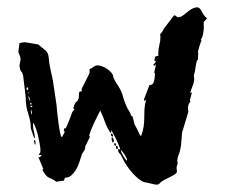

<svg xmlns="http://www.w3.org/2000/svg" viewBox="-20 -487 614 523"><path d="M454 -445H456Q458 -445 460.5 -442.5Q463 -440 465 -440Q471 -440 477 -444Q483 -448 489.5 -453.5Q496 -459 503 -463Q510 -467 518 -467Q524 -467 530 -455Q536 -443 544 -437L535 -427V-407Q534 -400 533.5 -397Q533 -394 532.5 -391.5Q532 -389 531 -386.5Q530 -384 527 -378H529Q523 -361 521 -353.5Q519 -346 519 -344Q520 -343 520 -343L519 -324Q517 -324 515.5 -318.5Q514 -313 513 -306Q512 -299 511 -293Q510 -287 509 -286Q508 -283 508 -280Q508 -278 508.5 -276.5Q509 -275 509 -273Q509 -263 504.5 -252.5Q500 -242 498 -233L503 -236L497 -213L499 -211Q492 -203 492 -192Q492 -190 492.5 -187Q493 -184 493 -182L476 -126Q475 -118 474 -101.5Q473 -85 469 -72Q467 -67 465 -61Q463 -55 463 -50L464 -41Q463 -40 463 -38Q463 -37 462 -36V-35Q461 -33 461 -29Q461 -27 461.5 -24.5Q462 -22 462 -20Q462 -16 456 -12Q450 -8 442.5 -4.5Q435 -1 427.5 3Q420 7 416 11Q413 16 407 16Q402 16 393 13.5Q384 11 372 9Q359 4 341.5 -15Q324 -34 310 -63Q311 -63 306.5 -68Q302 -73 302 -75V-77V-79L301 -81L307 -80V-83Q304 -90 300.5 -98.5Q297 -107 293 -114.5Q289 -122 286.5 -126.5Q284 -131 284 -131L283 -132V-128Q283 -125 281 -125Q270 -142 266 -154.5Q262 -167 253 -186Q250 -180 245.5 -171Q241 -162 236 -151.5Q231 -141 227.5 -132Q224 -123 223 -117L225 -114L212 -88V-85Q212 -80 207.5 -74Q203 -68 202 -63Q199 -54 195.5 -43.5Q192 -33 186.5 -24Q181 -15 174 -9Q167 -3 157 -3L154 5L133 8Q127 3 122.5 1Q118 -1 114.5 -2.5Q111 -4 107.5 -7Q104 -10 99 -18L97 -21Q96 -22 96 -26L98 -27L85 -58L86 -60L88 -58L94 -65H85L90 -72V-83Q88 -98 85 -111Q83 -122 79 -133.5Q75 -145 71 -153Q70 -150 70 -145Q70 -136 72.5 -128Q75 -120 75 -111H73L64 -137Q64 -156 57 -176.5Q50 -197 50 -223L43 -281Q41 -290 38 -292Q35 -294 33 -308Q33 -310 34.5 -316Q36 -322 36 -326Q36 -331 33 -337.5Q30 -344 30 -346L33 -369Q33 -370 40 -371Q47 -372 48 -372L84 -366L106 -348Q112 -341 113 -327.5Q114 -314 116 -306Q116 -305 117 -300Q118 -295 119.5 -288.5Q121 -282 122.5 -276Q124 -270 124 -268L134 -201Q134 -198 135.5 -184Q137 -170 139 -154.5Q141 -139 143.5 -126.5Q146 -114 149 -113Q151 -118 153.5 -122Q156 -126 157 -130L154 -128V-130Q154 -132 154.5 -135Q155 -138 157 -138Q158 -138 158 -137.5Q158 -137 159 -137Q168 -157 171.5 -167Q175 -177 177 -182L183 -189L179 -193L181 -196Q183 -206 189 -210.5Q195 -215 195 -228Q195 -239 199 -238Q203 -237 203 -240Q203 -241 202.5 -241.5Q202 -242 202 -244L224 -288V-299Q230 -301 235 -305Q240 -309 246 -309Q250 -309 257.5 -306.5Q265 -304 271.5 -299.5Q278 -295 283 -289.5Q288 -284 288 -279L290 -274Q292 -268 298 -259Q304 -250 305 -248Q311 -238 313 -230.5Q315 -223 317.5 -215.5Q320 -208 323.5 -199.5Q327 -191 335 -179Q336 -171 341 -170L347 -147Q348 -146 350.5 -141Q353 -136 355.5 -131Q358 -126 360 -121.5Q362 -117 364 -117L365 -118Q370 -132 371.5 -144Q373 -156 373 -167Q373 -178 373.5 -189.5Q374 -201 378 -215L373 -212Q373 -216 372 -216L387 -255L394 -257Q399 -260 400.5 -270Q402 -280 402 -285Q402 -289 400 -289L405 -312L401 -308L397 -310L405 -319L400 -323L403 -333L413 -336L411 -337Q411 -352 414 -364Q417 -376 417 -385Q417 -391 416 -393Q415 -392 420 -398Q425 -404 425 -407ZM309 -79Q309 -74 315 -63.5Q321 -53 326 -49V-51Q326 -56 320 -65Q314 -74 309 -79ZM285 -113Q287 -113 288.5 -109.5Q290 -106 290 -103Q290 -99 288 -99Q286 -99 285 -103Q284 -107 284 -110Q284 -113 285 -113ZM75 -106Q76 -105 76.5 -101.5Q77 -98 77 -96Q77 -93 76 -93Q75 -93 74 -96.5Q73 -100 73 -103Q73 -106 75 -106ZM55 -249Q52 -249 52 -246Q52 -242 55 -242Q57 -242 57 -245Q57 -249 55 -249ZM283 -123Q288 -123 288 -116Q288 -115 287 -115Q282 -115 282 -122Q282 -123 283 -123ZM64 -184Q64 -178 67 -175V-178Q67 -181 65 -189ZM298 -90Q301 -90 301 -84Q301 -81 299 -81Q296 -81 296 -86Q296 -90 298 -90ZM62 -211V-215Q62 -216 60.5 -219.5Q59 -223 58 -227V-220ZM293 -97Q296 -97 296 -92Q296 -90 295 -90Q291 -90 291 -95Q291 -97 293 -97ZM64 -207Q62 -207 62 -204Q62 -202 64 -202Q66 -202 66 -204Q66 -207 64 -207ZM66 -199Q63 -199 63 -196Q64 -195 65 -195Q68 -195 68 -197Q68 -199 66 -199ZM58 -235Q56 -234 56 -234H55Q55 -233 58 -233Q60 -233 60 -234Q59 -235 58 -235Z"/></svg>

Font: East Sea Dokdo
Style: Regular
Weight: 400
Designer: YoonDesign Inc.
Foundry: YoonDesign Inc.
Version: Version 1.00